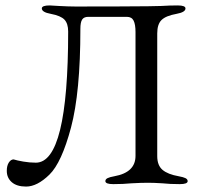

<svg xmlns="http://www.w3.org/2000/svg" viewBox="-20 -673 751 707"><path d="M5 -44Q5 -63 12.5 -74.5Q20 -86 30 -86Q43 -82 66 -78Q89 -74 112 -74Q231 -74 231 -557Q231 -586 217.5 -600.5Q204 -615 167 -622Q134 -628 134 -642Q134 -653 163 -653L197 -651Q233 -649 258 -649Q432 -649 525 -650L573 -651Q605 -653 634 -653Q663 -653 663 -642Q663 -628 630 -622Q591 -615 575 -599.5Q559 -584 559 -550V-98Q559 -64 578.5 -47.5Q598 -31 638 -24Q655 -21 663 -17Q671 -13 671 -6Q671 5 642 5Q605 5 578 2Q546 0 525 0Q500 0 464 2Q434 5 397 5Q368 5 368 -6Q368 -13 376 -17Q384 -21 401 -24Q479 -38 479 -99V-555Q479 -583 472 -597Q465 -611 447 -611H305Q289 -611 282.5 -601Q276 -591 276 -567Q276 -333 241.5 -203.5Q207 -74 162 -30Q117 14 76 14Q42 14 23.5 -2Q5 -18 5 -44Z"/></svg>

Font: EB Garamond
Style: Regular
Weight: 400
Designer: Georg Duffner and Octavio Pardo
Foundry: Georg Duffner
Version: Version 1.000; ttfautohint (v1.6)